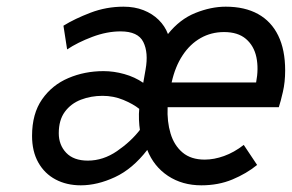

<svg xmlns="http://www.w3.org/2000/svg" viewBox="-20 -543 874 575"><path d="M222 12Q179.5 12 146.5 -5.5Q113.5 -23 94.8 -56.2Q76 -89.5 76 -136Q76 -202.5 106 -245.5Q136 -288.5 184.8 -309.2Q233.5 -330 290 -330Q321 -330 352.2 -321.2Q383.5 -312.5 409 -295L416 -335Q425 -385.5 409.2 -417.2Q393.5 -449 341 -449Q300 -449 256.2 -432.5Q212.5 -416 181 -395L170 -466Q204 -487 251.2 -505Q298.5 -523 350 -523Q383 -523 409.8 -512.5Q436.5 -502 455.2 -483.5Q474 -465 483 -441Q518.5 -485.5 565.2 -504.2Q612 -523 656 -523Q713 -523 752.8 -501Q792.5 -479 813.2 -436.5Q834 -394 834 -332Q834 -297 827.2 -267.8Q820.5 -238.5 815 -222H482Q480 -179 490.8 -143.2Q501.5 -107.5 526.8 -86.2Q552 -65 593 -65Q621 -65 651 -75.8Q681 -86.5 710 -109L750 -49Q718 -23 676 -5.5Q634 12 583 12Q526 12 483.2 -16.2Q440.5 -44.5 421 -94Q377 -37 324.2 -12.5Q271.5 12 222 12ZM243 -62Q289 -62 330.5 -90.5Q372 -119 399 -154Q397 -166 396.2 -184.5Q395.5 -203 397 -217Q379 -231.5 349.5 -243.8Q320 -256 287 -256Q252.5 -256 222.5 -244.5Q192.5 -233 174.2 -208.2Q156 -183.5 156 -144Q156 -109 178.2 -85.5Q200.5 -62 243 -62ZM494 -296H747Q755 -337.5 747.8 -371.8Q740.5 -406 716.5 -426.5Q692.5 -447 651 -447Q612.5 -447 580.8 -429Q549 -411 526.8 -377.2Q504.5 -343.5 494 -296Z"/></svg>

Font: Overpass
Style: Italic
Weight: 400
Italic angle: -10°
Designer: Delve Withrington, Dave Bailey, Thomas Jockin
Foundry: Delve Fonts LLC
Version: Version 4.000